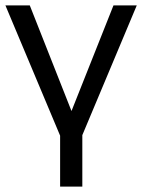

<svg xmlns="http://www.w3.org/2000/svg" viewBox="-24 -501 525 709"><path d="M280 -2 481 -481H395L240 -91L86 -481H-4L198 0V188H280Z"/></svg>

Font: Geom Light
Style: Regular
Weight: 300
Version: Version 1.102